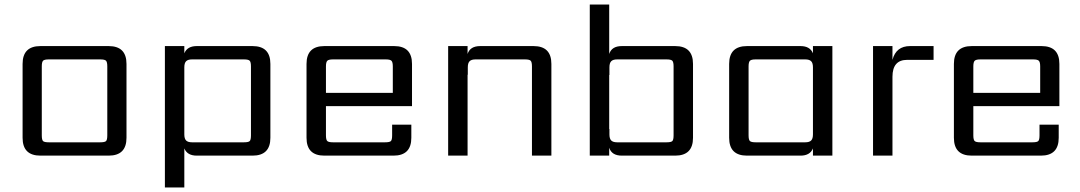

<svg xmlns="http://www.w3.org/2000/svg" viewBox="-20 -689 4780 850"><path d="M455 -90V-395Q455 -414 449.5 -420Q444 -426 424 -426H196Q176 -426 170.5 -420Q165 -414 165 -395V-90Q165 -70 170.5 -64.5Q176 -59 196 -59H424Q444 -59 449.5 -64.5Q455 -70 455 -90ZM159 -485H461Q540 -485 540 -406V-79Q540 0 461 0H159Q80 0 80 -79V-406Q80 -485 159 -485Z M1091 -90V-395Q1091 -414 1085.5 -420Q1080 -426 1060 -426H830Q812 -426 804 -418Q796 -410 796 -391V-94Q796 -75 804 -67Q812 -59 830 -59H1060Q1080 -59 1085.5 -64.5Q1091 -70 1091 -90ZM851 -485H1098Q1177 -485 1177 -406V-79Q1177 0 1098 0H851Q809 0 796 -32V141H710V-485H796V-453Q809 -485 851 -485Z M1423 -278H1719V-395Q1719 -414 1713 -420Q1707 -426 1688 -426H1454Q1435 -426 1429 -420Q1423 -414 1423 -395ZM1416 -485H1725Q1804 -485 1804 -406V-219H1423V-90Q1423 -70 1429 -64.5Q1435 -59 1454 -59H1685Q1705 -59 1710.5 -64.5Q1716 -70 1716 -90V-137H1801V-79Q1801 0 1722 0H1416Q1337 0 1337 -79V-406Q1337 -485 1416 -485Z M2106 -485H2342Q2421 -485 2421 -406V0H2335V-395Q2335 -414 2329.5 -420Q2324 -426 2304 -426H2085Q2067 -426 2059 -418Q2051 -410 2051 -391V-358H2050V0H1964V-485H2050V-450Q2061 -485 2106 -485Z M2962 -90V-395Q2962 -414 2956.5 -420Q2951 -426 2931 -426H2712Q2694 -426 2686 -418Q2678 -410 2678 -391V-357H2677V-118H2678V-94Q2678 -75 2686 -67Q2694 -59 2712 -59H2931Q2951 -59 2956.5 -64.5Q2962 -70 2962 -90ZM2733 -485H2969Q3048 -485 3048 -406V-79Q3048 0 2969 0H2733Q2688 0 2677 -35V0H2591V-669H2677V-450Q2688 -485 2733 -485Z M3325 -59H3545Q3563 -59 3571 -67Q3579 -75 3579 -94V-391Q3579 -410 3571 -418Q3563 -426 3545 -426H3325Q3306 -426 3300 -420Q3294 -414 3294 -395V-90Q3294 -70 3300 -64.5Q3306 -59 3325 -59ZM3579 -485H3665V0H3579V-32Q3566 0 3524 0H3287Q3208 0 3208 -79V-406Q3208 -485 3287 -485H3524Q3566 -485 3579 -453Z M4009 -485H4113V-424H3996Q3931 -424 3931 -349V0H3845V-485H3931V-424Q3947 -485 4009 -485Z M4289 -278H4585V-395Q4585 -414 4579 -420Q4573 -426 4554 -426H4320Q4301 -426 4295 -420Q4289 -414 4289 -395ZM4282 -485H4591Q4670 -485 4670 -406V-219H4289V-90Q4289 -70 4295 -64.5Q4301 -59 4320 -59H4551Q4571 -59 4576.5 -64.5Q4582 -70 4582 -90V-137H4667V-79Q4667 0 4588 0H4282Q4203 0 4203 -79V-406Q4203 -485 4282 -485Z"/></svg>

Font: Sarpanch
Style: Regular
Weight: 400
Designer: Manushi Parikh (Devanagari and Latin), Jyotish Sonowal (Devanagari)
Foundry: Indian Type Foundry
Version: Version 2.004;PS 1.0;hotconv 1.0.78;makeotf.lib2.5.61930; tt